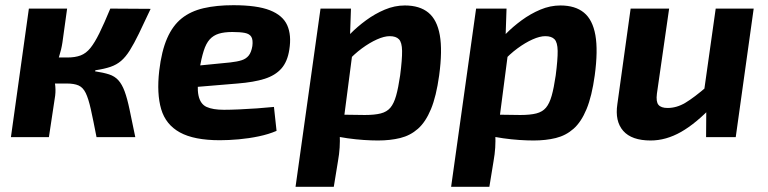

<svg xmlns="http://www.w3.org/2000/svg" viewBox="-20 -527 2951 738"><path d="M559 -493Q533 -437 514 -398Q495 -359 479 -333.5Q463 -308 445.5 -293Q428 -278 404.5 -270Q381 -262 347 -257L345 -253Q378 -248 399.5 -241Q421 -234 435 -218.5Q449 -203 459 -176Q469 -149 478 -106Q487 -63 500 0H351Q338 -67 329 -107.5Q320 -148 309.5 -169.5Q299 -191 282 -198.5Q265 -206 236 -206L239 -306Q269 -306 290 -314Q311 -322 327.5 -342.5Q344 -363 362 -399.5Q380 -436 404 -494ZM238 -494 220 -364Q216 -337 207 -309Q198 -281 184 -254Q187 -233 191 -208Q195 -183 192 -159L168 0H22L91 -494ZM279 -306 266 -206H161L174 -306Z M877 -507Q968 -507 1017.5 -487.5Q1067 -468 1084 -430Q1101 -392 1092 -336Q1085 -290 1061.5 -263.5Q1038 -237 997 -224Q956 -211 893 -206L641 -185L652 -266L865 -287Q892 -290 909 -295.5Q926 -301 936 -313.5Q946 -326 950 -350Q953 -374 946 -385.5Q939 -397 921 -400.5Q903 -404 873 -404Q842 -404 821 -397.5Q800 -391 786 -375.5Q772 -360 763 -331.5Q754 -303 746 -258Q736 -193 743 -160Q750 -127 774 -116Q798 -105 841 -105Q865 -105 899 -106.5Q933 -108 968.5 -110.5Q1004 -113 1033 -116L1043 -24Q1013 -11 975 -3Q937 5 898 8.5Q859 12 825 12Q726 12 671.5 -18Q617 -48 599.5 -107.5Q582 -167 592 -255Q601 -331 622.5 -380Q644 -429 678.5 -456.5Q713 -484 762.5 -495.5Q812 -507 877 -507Z M1536 -506Q1593 -506 1626.5 -478.5Q1660 -451 1670.5 -392Q1681 -333 1668 -237Q1657 -157 1636.5 -107.5Q1616 -58 1586.5 -32Q1557 -6 1518.5 3.5Q1480 13 1433 13Q1408 13 1378 11Q1348 9 1316 4.5Q1284 0 1255 -7Q1226 -14 1205 -23L1227 -88Q1272 -87 1309 -86Q1346 -85 1382 -85Q1420 -85 1443.5 -91Q1467 -97 1480.5 -113Q1494 -129 1502.5 -159Q1511 -189 1518 -237Q1526 -299 1525.5 -331.5Q1525 -364 1513.5 -376Q1502 -388 1478 -388Q1457 -388 1429 -375.5Q1401 -363 1371 -341Q1341 -319 1314 -289L1287 -349Q1301 -371 1327 -397.5Q1353 -424 1387 -449Q1421 -474 1459 -490Q1497 -506 1536 -506ZM1329 -494 1325 -376 1340 -364 1296 -26 1286 -10Q1287 16 1285.5 40.5Q1284 65 1279 93L1263 191H1116L1212 -494Z M2134 -506Q2191 -506 2224.5 -478.5Q2258 -451 2268.5 -392Q2279 -333 2266 -237Q2255 -157 2234.5 -107.5Q2214 -58 2184.5 -32Q2155 -6 2116.5 3.5Q2078 13 2031 13Q2006 13 1976 11Q1946 9 1914 4.5Q1882 0 1853 -7Q1824 -14 1803 -23L1825 -88Q1870 -87 1907 -86Q1944 -85 1980 -85Q2018 -85 2041.5 -91Q2065 -97 2078.5 -113Q2092 -129 2100.5 -159Q2109 -189 2116 -237Q2124 -299 2123.5 -331.5Q2123 -364 2111.5 -376Q2100 -388 2076 -388Q2055 -388 2027 -375.5Q1999 -363 1969 -341Q1939 -319 1912 -289L1885 -349Q1899 -371 1925 -397.5Q1951 -424 1985 -449Q2019 -474 2057 -490Q2095 -506 2134 -506ZM1927 -494 1923 -376 1938 -364 1894 -26 1884 -10Q1885 16 1883.5 40.5Q1882 65 1877 93L1861 191H1714L1810 -494Z M2552 -494 2505 -167Q2501 -136 2511 -124Q2521 -112 2546 -112Q2581 -112 2614.5 -132Q2648 -152 2699 -196L2721 -122Q2656 -53 2598 -20Q2540 13 2481 13Q2408 13 2375.5 -24Q2343 -61 2353 -127L2404 -494ZM2877 -494 2808 0H2694L2695 -134L2682 -147L2731 -494Z"/></svg>

Font: Exo 2
Style: Bold Italic
Weight: 700
Italic angle: -8°
Designer: Natanael Gama
Foundry: Natanael Gama
Version: Version 2.010